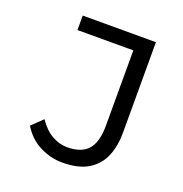

<svg xmlns="http://www.w3.org/2000/svg" viewBox="-122 -765 844 885"><g transform="rotate(20 300.0 -322.5)"><path d="M276 12Q221 12 167.5 -14.5Q114 -41 80 -97L133 -148Q162 -104 199 -83Q236 -62 274 -62Q344 -62 376.5 -99Q409 -136 409 -217V-586H135V-657H494V-210Q494 -149 473.5 -98.5Q453 -48 405.5 -18Q358 12 276 12Z"/></g></svg>

Font: Source Code Variable
Style: Regular
Weight: 400
Monospace: yes
Designer: Paul D. Hunt, Teo Tuominen
Foundry: Adobe Systems Incorporated
Version: Version 1.010;hotconv 1.0.106;makeotfexe 2.5.65593